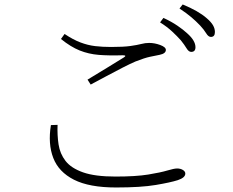

<svg xmlns="http://www.w3.org/2000/svg" viewBox="-20 -830 1040 858"><path d="M207.5 -271 237.3 -272Q235.4 -226.1 241.7 -184.6Q248 -143.1 272.9 -110.8Q297.9 -78.6 351.1 -59.8Q404.3 -41 496.1 -41Q586.9 -41 642.3 -50Q697.8 -59.1 727.8 -68.1Q757.8 -77.1 771.5 -77.1Q786.1 -77.1 797.1 -70.6Q808.1 -64 808.1 -54.2Q808.1 -36.1 774.4 -24.9Q742.2 -14.6 676 -3.4Q609.9 7.8 498.5 7.8Q378.9 7.8 310.5 -26.9Q242.2 -61.5 218 -124.3Q193.8 -187 207.5 -271ZM385.3 -452.1 371.1 -474.1Q412.6 -499.5 458 -526.9Q503.4 -554.2 533.2 -573.2Q548.8 -583 528.3 -583Q467.3 -581.1 421.6 -584.7Q376 -588.4 335.9 -604.5Q295.9 -620.6 252.4 -655.8L268.6 -678.2Q306.6 -652.8 339.4 -640.4Q372.1 -627.9 404.8 -624Q437.5 -620.1 476.6 -620.1Q532.7 -620.1 563.2 -624.5Q593.8 -628.9 611.3 -633.5Q628.9 -638.2 646.5 -638.2Q670.9 -638.2 696 -628.9Q721.2 -619.6 721.2 -606.9Q721.2 -590.8 693.4 -585Q673.8 -581.1 650.1 -576.2Q626.5 -571.3 585.4 -555.2Q562.5 -545.4 527.1 -527.3Q491.7 -509.3 453.9 -488.8Q416 -468.3 385.3 -452.1ZM782.2 -792 796.4 -810.1Q867.2 -780.8 903.3 -749Q923.3 -731.9 931.9 -717Q940.4 -702.1 940.4 -687Q940.4 -665 922.4 -665Q911.1 -665 901.4 -681.2Q891.6 -697.3 874.5 -715.8Q856.4 -734.9 835.2 -752.9Q814 -771 782.2 -792ZM695.3 -730 710.4 -750Q747.1 -732.9 773.4 -714.8Q799.8 -696.8 816.4 -681.2Q853.5 -648.4 853.5 -619.1Q853.5 -598.1 834.5 -598.1Q823.2 -598.1 813.7 -614Q804.2 -629.9 788.1 -649.9Q772 -668 749.5 -689Q727.1 -710 695.3 -730Z"/></svg>

Font: Source Han Serif CN ExtraLight
Style: Regular
Weight: 250
Designer: Ryoko NISHIZUKA  (kana & ideographs); Frank Grießhammer (Latin, Greek & Cyrillic); Wenlong ZHANG  (bopomofo); Sandoll Co
Foundry: Adobe Systems Incorporated
Version: Version 1.001;PS 1.001;hotconv 16.6.54;makeotf.lib2.5.65590